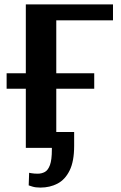

<svg xmlns="http://www.w3.org/2000/svg" viewBox="-20 -670 548 870"><path d="M163 180Q141 180 127 175.5Q113 171 110 170L112 113Q112 113 123.5 115Q135 117 151 117Q169 117 183.5 109Q198 101 206.5 77.5Q215 54 215 8V0H97V-268H10V-338H97V-650H492V-578H235V-338H407V-268H235V-72H316V-9Q316 61 295.5 102.5Q275 144 240.5 162Q206 180 163 180Z"/></svg>

Font: Arsenal SC
Style: Bold
Weight: 700
Designer: Andrij Shevchenko
Foundry: Stairsfor
Version: Version 2.001; ttfautohint (v1.8.4.7-5d5b)